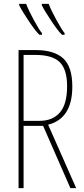

<svg xmlns="http://www.w3.org/2000/svg" viewBox="-20 -973 433 993"><path d="M354 -525Q354 -360 229 -328L374 0H344L203 -322H102V0H76V-714H165Q260 -714 307 -671Q354 -628 354 -525ZM102 -689V-348H185Q252 -348 289.5 -391Q327 -434 327 -527Q327 -614 289 -651.5Q251 -689 162 -689ZM197 -802V-793H184Q166 -809 131.5 -860Q97 -911 79 -946V-953H115Q128 -919 156 -867.5Q184 -816 197 -802ZM314 -802V-793H301Q283 -809 248.5 -860Q214 -911 196 -946V-953H232Q244 -920 272.5 -868.5Q301 -817 314 -802Z"/></svg>

Font: Noto Sans Display Thin Cond
Style: Regular
Weight: 250
Width: 3
Designer: Monotype Design team
Foundry: Monotype Imaging Inc.
Version: Version 1.000